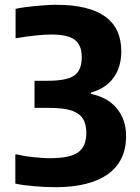

<svg xmlns="http://www.w3.org/2000/svg" viewBox="-20 -770 585 801"><path d="M215 11Q171 11 123.5 7Q76 3 44 -4V-126H49Q61 -123 78 -120Q95 -117 114 -115Q133 -113 152 -111.5Q171 -110 188 -110Q272 -110 306 -134.5Q340 -159 340 -215Q340 -243 332 -263Q324 -283 305 -296Q286 -309 255.5 -314.5Q225 -320 179 -320H124V-433H178Q259 -433 290 -455Q321 -477 321 -531Q321 -582 292 -604Q263 -626 193 -626Q167 -626 129 -622Q91 -618 50 -611H45V-733Q63 -737 84.5 -740Q106 -743 128.5 -745Q151 -747 173 -748.5Q195 -750 214 -750Q486 -750 486 -556Q486 -490 453.5 -445.5Q421 -401 360 -384V-378Q429 -364 467.5 -317.5Q506 -271 506 -202Q506 -99 431.5 -44.5Q357 10 215 11Z"/></svg>

Font: Encode Sans Narrow
Style: Bold
Weight: 700
Designer: Pablo Impallari, Andres Torresi
Foundry: Pablo Impallari, Andres Torresi
Version: Version 1.000; ttfautohint (v1.00) -l 8 -r 50 -G 200 -x 14 -